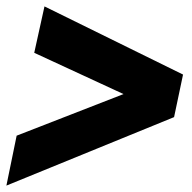

<svg xmlns="http://www.w3.org/2000/svg" viewBox="-40 -607 600 600"><path d="M-20 -27 12 -183 346 -313 67 -442 99 -587 532 -374 504 -241Z"/></svg>

Font: Kanit SemiBold
Style: Italic
Weight: 600
Italic angle: -12°
Designer: Katatrad Team
Foundry: CadsonDemak
Version: Version 2.000; ttfautohint (v1.8.3)